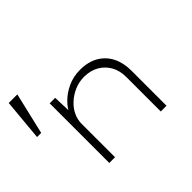

<svg xmlns="http://www.w3.org/2000/svg" viewBox="-145 -942 1184 1184"><g transform="rotate(-45 447.0 -350.0)"><path d="M11 -428 36 -700H111L47 -428ZM213 0V-520H261L266 -381L252 -383Q267 -420 300.5 -454Q334 -488 383 -511Q432 -534 491 -534Q562 -534 611.5 -505Q661 -476 686.5 -425Q712 -374 712 -308V0H662V-300Q662 -357 638.5 -398Q615 -439 575 -462Q535 -485 482 -486Q433 -486 393.5 -468.5Q354 -451 324 -423Q294 -395 278.5 -361Q263 -327 263 -292V0H239Q234 0 228 0Q222 0 213 0Z"/></g></svg>

Font: Lexend Peta ExtraLight
Style: Regular
Weight: 250
Version: Version 1.007